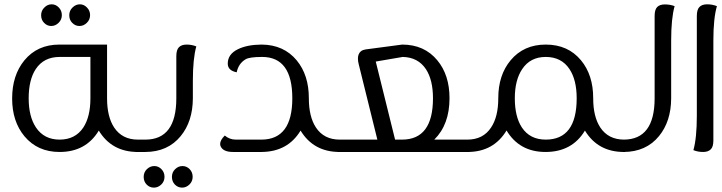

<svg xmlns="http://www.w3.org/2000/svg" viewBox="-20 -691 3282 873"><path d="M391.1 -432.1H251Q179.2 -432.1 142.6 -377Q110.4 -328.1 110.4 -244.1Q110.4 -161.1 143.6 -111.3Q180.7 -56.2 251 -56.2Q322.3 -56.2 358.9 -111.3Q391.1 -160.6 391.1 -244.1ZM611.3 -56.2V0H606.4Q488.3 0 429.2 -97.2Q370.6 0 251 0Q150.9 0 91.3 -71.3Q35.2 -138.7 35.2 -243.2Q35.2 -348.6 90.8 -416.5Q149.9 -488.3 250 -488.3H466.8V-244.1Q466.8 -160.2 499 -111.3Q535.6 -56.2 606.9 -56.2ZM246.6 -587.4Q231.9 -572.8 212.9 -572.8Q194.3 -572.8 180.7 -586.9Q167 -600.6 167 -621.6Q167 -642.6 181.6 -656.7Q195.8 -671.4 214.8 -671.4Q233.9 -671.4 247.6 -656.7Q261.2 -642.6 261.2 -622.1Q261.2 -601.6 246.6 -587.4ZM375 -587.4Q360.4 -572.8 341.3 -572.8Q322.3 -572.8 308.6 -586.9Q294.9 -600.6 294.9 -621.6Q294.9 -642.6 309.6 -656.7Q324.2 -671.4 343.3 -671.4Q361.8 -671.4 375.5 -656.7Q389.6 -642.6 389.6 -622.1Q389.6 -601.6 375 -587.4Z M713.4 147.9Q698.7 162.1 679.7 162.1Q660.6 162.1 647 148.4Q633.3 134.3 633.3 113.3Q633.3 92.3 647.9 78.1Q662.6 64 681.6 64Q700.2 64 713.9 78.1Q728 92.3 728 112.8Q728 133.8 713.4 147.9ZM841.3 147.9Q826.7 162.1 808.1 162.1Q789.1 162.1 775.4 148.4Q761.7 134.3 761.7 113.3Q761.7 92.3 776.4 78.1Q791 64 809.6 64Q828.6 64 842.3 78.1Q856 92.3 856 112.8Q856 133.8 841.3 147.9ZM828.6 -488.3Q852.1 -488.3 872.6 -480Q856.9 -424.8 856.9 -323.2V-243.7Q856.4 -138.7 801.3 -71.8Q742.7 -0.5 641.1 0H596.2V-56.2H641.1Q781.7 -56.2 781.7 -244.1V-435.1Q781.7 -464.4 793.5 -476.1Q805.2 -488.3 828.6 -488.3Z M1528.8 -56.2V0H1523.9Q1405.8 0 1346.7 -97.2Q1288.6 -1 1169.4 0H1039.6Q994.1 0 982.9 -26.4Q981 -31.2 981 -36.6Q981 -53.7 1002 -74.7Q1023.9 -56.2 1052.2 -56.2H1168.5Q1309.1 -56.2 1309.1 -244.1Q1309.1 -432.1 1171.9 -432.1Q1114.3 -432.1 1096.7 -421.4Q1064.5 -402.3 1056.2 -362.3Q1015.6 -370.1 1015.6 -401.9Q1015.6 -444.8 1062 -467.3Q1104 -487.8 1168.5 -488.3H1170.4Q1270.5 -487.3 1329.1 -416.5Q1384.3 -349.6 1384.3 -244.6V-244.1Q1384.3 -160.2 1416.5 -111.3Q1453.1 -56.2 1524.4 -56.2Z M1808.6 -56.2Q1948.7 -56.6 1948.7 -244.1Q1948.7 -327.1 1917 -376Q1880.9 -430.7 1811 -432.1L1688.5 -411.1L1776.4 -56.2ZM2113.8 -56.2V0H1516.1V-56.2H1695.8L1611.3 -397.9Q1607.4 -412.6 1607.4 -424.3Q1607.4 -448.2 1623 -459.5Q1628.9 -463.9 1642.6 -466.3L1808.6 -488.3Q1909.2 -488.3 1968.3 -417Q2023.9 -350.1 2023.9 -244.6Q2023.9 -124.5 1954.6 -56.2Z M2461.4 -56.2Q2602.1 -56.2 2602.1 -244.1Q2602.1 -327.6 2569.3 -377Q2532.7 -432.1 2461.4 -432.1Q2391.1 -432.1 2354.5 -377Q2320.8 -327.1 2320.8 -244.1Q2320.8 -160.2 2353 -111.3Q2389.6 -56.2 2461.4 -56.2ZM2821.8 -56.2V0H2816.9Q2698.7 0 2639.6 -97.2Q2581.1 0 2460.4 0Q2341.8 0 2283.2 -97.7Q2224.1 0 2106 0H2101.1V-56.2H2105Q2176.8 -56.2 2212.9 -111.3Q2245.6 -160.2 2245.6 -244.1V-244.6Q2245.6 -349.6 2301.8 -417Q2361.3 -488.3 2461.4 -488.3Q2562.5 -488.3 2621.6 -417Q2677.2 -350.1 2677.2 -244.6V-244.1Q2677.2 -160.2 2709.5 -111.3Q2746.1 -56.2 2817.9 -56.2Z M3003.4 -670.9Q3026.9 -670.9 3047.4 -663.1Q3031.7 -607.9 3031.7 -506.3V-243.7Q3031.2 -138.7 2976.1 -71.8Q2917.5 -0.5 2815.9 0H2812V-56.2H2815.9Q2956.5 -56.2 2956.5 -244.1V-618.2Q2956.5 -647.5 2968.3 -659.2Q2980 -670.9 3003.4 -670.9Z M3239.7 -663.1Q3223.6 -607.9 3223.6 -506.3V-52.7Q3223.6 -23.4 3211.9 -12.2Q3200.2 0 3176.8 0Q3153.3 0 3132.8 -8.3Q3148.4 -63.5 3148.4 -165V-618.2Q3148.4 -647.5 3160.2 -659.2Q3171.9 -671.4 3195.3 -671.4Q3218.8 -671.4 3239.7 -663.1Z"/></svg>

Font: Sukar
Style: Regular
Weight: 400
Designer: Dario Muhafara - Ghiath Alsory
Foundry: Dario Muhafara - Ghiath Alsory
Version: Version 1.00 March 17, 2016, initial release